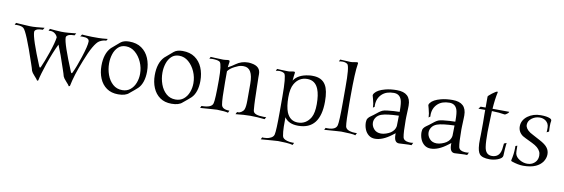

<svg xmlns="http://www.w3.org/2000/svg" viewBox="-105 -1128 5233 1780"><g transform="rotate(10 2511.5 -237.5)"><path d="M249 17Q244 6 217 -23Q193 -49 187 -65Q184 -76 179 -93Q174 -110 166 -132Q71 -416 38 -443Q19 -459 -24 -459Q-31 -459 -36 -459Q-41 -459 -46 -457L-37 -477Q-29 -476 -9.5 -475Q10 -474 40 -472L94 -469Q123 -468 157.5 -471Q192 -474 232 -478L219 -457H209Q188 -457 168 -451Q143 -441 143 -424Q143 -364 245 -118Q251 -107 254 -107Q258 -107 262 -116Q274 -142 288 -178.5Q302 -215 318 -261Q352 -361 358 -410Q352 -429 335 -443Q316 -459 290 -459Q286 -459 282 -459Q278 -459 273 -457L282 -477Q290 -476 303.5 -475Q317 -474 338 -472L391 -469Q421 -468 455.5 -471Q490 -474 530 -478L517 -457H507Q486 -457 466 -451Q440 -440 440 -424Q440 -394 466 -317.5Q492 -241 543 -118Q548 -107 552 -107Q556 -107 560 -116Q588 -174 620 -273Q656 -383 656 -423Q656 -458 595 -458Q588 -458 582 -458Q576 -458 571 -456L585 -477Q591 -476 608.5 -475Q626 -474 655 -473Q666 -472 678 -472Q690 -472 702 -472H742Q770 -472 827 -478L816 -460Q785 -460 752 -441Q728 -426 698.5 -375Q669 -324 635 -236Q577 -91 557 12L547 17Q542 6 515 -23Q491 -49 485 -65Q482 -76 477 -93Q472 -110 464 -132Q442 -199 422.5 -253Q403 -307 386 -347Q366 -307 346 -257.5Q326 -208 306 -150Q289 -99 277 -58.5Q265 -18 259 12Z M1010 11Q945 11 901 -20Q857 -51 834.5 -104.5Q812 -158 812 -223Q812 -340 870 -399Q875 -403 894 -419.5Q913 -436 947 -465Q976 -489 1028 -489Q1098 -489 1144.5 -456.5Q1191 -424 1214.5 -368.5Q1238 -313 1238 -243Q1238 -190 1224 -148Q1210 -106 1184 -81Q1174 -71 1155 -55.5Q1136 -40 1112 -20Q1080 11 1010 11ZM1040 -34Q1085 -34 1116 -59.5Q1147 -85 1162.5 -126Q1178 -167 1178 -211Q1178 -269 1155 -321Q1132 -373 1093 -406.5Q1054 -440 1005 -440Q961 -440 933 -413.5Q905 -387 891.5 -345.5Q878 -304 878 -258Q878 -202 896.5 -150.5Q915 -99 951.5 -66.5Q988 -34 1040 -34Z M1512 11Q1447 11 1403 -20Q1359 -51 1336.5 -104.5Q1314 -158 1314 -223Q1314 -340 1372 -399Q1377 -403 1396 -419.5Q1415 -436 1449 -465Q1478 -489 1530 -489Q1600 -489 1646.5 -456.5Q1693 -424 1716.5 -368.5Q1740 -313 1740 -243Q1740 -190 1726 -148Q1712 -106 1686 -81Q1676 -71 1657 -55.5Q1638 -40 1614 -20Q1582 11 1512 11ZM1542 -34Q1587 -34 1618 -59.5Q1649 -85 1664.5 -126Q1680 -167 1680 -211Q1680 -269 1657 -321Q1634 -373 1595 -406.5Q1556 -440 1507 -440Q1463 -440 1435 -413.5Q1407 -387 1393.5 -345.5Q1380 -304 1380 -258Q1380 -202 1398.5 -150.5Q1417 -99 1453.5 -66.5Q1490 -34 1542 -34Z M1781 3 1790 -17Q1887 -17 1897 -62Q1902 -79 1904.5 -134Q1907 -189 1907 -281Q1907 -427 1886 -449Q1873 -460 1837 -463Q1832 -463 1826.5 -463.5Q1821 -464 1816 -464Q1798 -464 1786 -461L1795 -480Q1803 -479 1832.5 -478Q1862 -477 1912 -475Q1918 -475 1925 -475.5Q1932 -476 1941 -477Q1949 -479 1955 -479Q1961 -479 1963 -479Q1975 -479 1975 -468V-462Q1973 -452 1971.5 -439.5Q1970 -427 1968 -412Q1988 -423 2004.5 -433Q2021 -443 2034 -453Q2084 -489 2146 -489Q2163 -489 2179 -486Q2264 -473 2264 -401Q2264 -385 2264 -366Q2264 -347 2265 -325L2266 -276Q2267 -250 2267.5 -220.5Q2268 -191 2269 -158Q2269 -139 2271 -114Q2273 -89 2275 -62Q2277 -38 2303.5 -28Q2330 -18 2374 -18Q2383 -18 2389 -18Q2395 -18 2399 -19L2388 2Q2352 -2 2318 -4Q2284 -6 2252 -6Q2195 -6 2114 3L2125 -19Q2127 -18 2136 -18Q2150 -18 2167 -29.5Q2184 -41 2190 -57Q2200 -81 2200 -143V-298Q2200 -448 2113 -448Q2109 -448 2103.5 -448Q2098 -448 2093 -447Q2079 -446 2063 -440Q2047 -434 2028 -424Q2006 -413 1991 -400.5Q1976 -388 1967 -375V-275Q1967 -109 1976 -62Q1983 -19 2053 -19L2043 2Q2018 -6 1939 -8Q1931 -8 1891.5 -5Q1852 -2 1781 3Z M2385 192 2395 172Q2399 173 2411 173Q2442 173 2466 163Q2499 151 2505 125Q2514 87 2514 -89V-235Q2514 -422 2494 -447Q2475 -462 2445 -462Q2438 -462 2429.5 -461Q2421 -460 2412 -458L2421 -477Q2432 -476 2457 -475Q2482 -474 2520 -473Q2532 -472 2553 -476Q2564 -478 2570 -479Q2576 -480 2578 -480Q2590 -480 2590 -470Q2590 -469 2589.5 -468Q2589 -467 2589 -465Q2587 -452 2585 -434Q2583 -416 2581 -395Q2621 -457 2722 -469Q2731 -471 2740 -471Q2749 -471 2758 -471Q2845 -471 2881 -410Q2911 -361 2911 -256Q2911 8 2704 8Q2613 8 2575 -49V39Q2575 64 2577.5 85.5Q2580 107 2583 125Q2587 152 2629 164Q2653 171 2679 171H2695L2685 192Q2659 185 2620 182.5Q2581 180 2546 180Q2533 180 2493 183.5Q2453 187 2385 192ZM2696 -21Q2774 -21 2816 -93Q2840 -137 2840 -219Q2840 -307 2819 -359Q2789 -434 2714 -434Q2635 -434 2594 -362Q2569 -319 2569 -236Q2569 -150 2590 -96Q2622 -21 2696 -21Z M2949 3 2959 -17Q2963 -16 2967.5 -16Q2972 -16 2977 -16Q3056 -16 3066 -62Q3070 -78 3072.5 -131.5Q3075 -185 3075 -276V-422Q3076 -609 3055 -634Q3037 -649 3007 -649Q2989 -649 2973 -645L2982 -664Q2994 -663 3019 -662Q3044 -661 3081 -659Q3088 -659 3096 -660Q3104 -661 3114 -663Q3133 -667 3140 -667Q3151 -667 3151 -657Q3151 -654 3150 -652Q3143 -613 3139.5 -536Q3136 -459 3136 -343V-275Q3136 -192 3138 -138.5Q3140 -85 3144 -62Q3150 -35 3189 -25Q3210 -19 3233 -19Q3238 -19 3243 -19Q3248 -19 3253 -20L3242 3Q3229 -2 3195 -4.5Q3161 -7 3108 -8Q3099 -8 3059.5 -5Q3020 -2 2949 3Z M3653 7Q3607 7 3607 -67Q3607 -70 3607 -73.5Q3607 -77 3608 -81Q3601 -77 3594.5 -71.5Q3588 -66 3581 -61Q3497 3 3426 3Q3391 3 3366.5 -16.5Q3342 -36 3329.5 -67Q3317 -98 3317 -133Q3317 -157 3327 -171Q3337 -185 3351 -194Q3365 -203 3376 -212Q3402 -233 3418.5 -245.5Q3435 -258 3451 -265Q3465 -271 3494 -274.5Q3523 -278 3555 -280Q3587 -282 3609 -282V-295Q3609 -365 3599 -394Q3581 -446 3526 -446Q3456 -446 3416 -409Q3372 -368 3372 -302Q3372 -298 3372.5 -294.5Q3373 -291 3373 -289L3357 -277L3358 -282Q3358 -309 3345 -357Q3336 -387 3336 -390Q3336 -399 3345 -411Q3371 -445 3440 -463Q3466 -470 3493.5 -473Q3521 -476 3550 -476Q3681 -476 3681 -354Q3681 -343 3680.5 -326Q3680 -309 3679 -286Q3678 -264 3677.5 -247Q3677 -230 3677 -219Q3677 -100 3686 -56Q3694 -24 3739 -20Q3745 -19 3750.5 -19Q3756 -19 3760 -19Q3776 -19 3783 -22L3771 3Q3761 2 3746 2.5Q3731 3 3712 4Q3672 7 3653 7ZM3473 -54Q3495 -54 3520 -62.5Q3545 -71 3562 -82Q3600 -108 3606 -147Q3607 -164 3607 -189.5Q3607 -215 3608 -246Q3550 -244 3509.5 -239Q3469 -234 3444 -225Q3413 -213 3397.5 -190Q3382 -167 3382 -142Q3382 -109 3406 -81.5Q3430 -54 3473 -54Z M4177 7Q4131 7 4131 -67Q4131 -70 4131 -73.5Q4131 -77 4132 -81Q4125 -77 4118.5 -71.5Q4112 -66 4105 -61Q4021 3 3950 3Q3915 3 3890.5 -16.5Q3866 -36 3853.5 -67Q3841 -98 3841 -133Q3841 -157 3851 -171Q3861 -185 3875 -194Q3889 -203 3900 -212Q3926 -233 3942.5 -245.5Q3959 -258 3975 -265Q3989 -271 4018 -274.5Q4047 -278 4079 -280Q4111 -282 4133 -282V-295Q4133 -365 4123 -394Q4105 -446 4050 -446Q3980 -446 3940 -409Q3896 -368 3896 -302Q3896 -298 3896.5 -294.5Q3897 -291 3897 -289L3881 -277L3882 -282Q3882 -309 3869 -357Q3860 -387 3860 -390Q3860 -399 3869 -411Q3895 -445 3964 -463Q3990 -470 4017.5 -473Q4045 -476 4074 -476Q4205 -476 4205 -354Q4205 -343 4204.5 -326Q4204 -309 4203 -286Q4202 -264 4201.5 -247Q4201 -230 4201 -219Q4201 -100 4210 -56Q4218 -24 4263 -20Q4269 -19 4274.5 -19Q4280 -19 4284 -19Q4300 -19 4307 -22L4295 3Q4285 2 4270 2.5Q4255 3 4236 4Q4196 7 4177 7ZM3997 -54Q4019 -54 4044 -62.5Q4069 -71 4086 -82Q4124 -108 4130 -147Q4131 -164 4131 -189.5Q4131 -215 4132 -246Q4074 -244 4033.5 -239Q3993 -234 3968 -225Q3937 -213 3921.5 -190Q3906 -167 3906 -142Q3906 -109 3930 -81.5Q3954 -54 3997 -54Z M4506 6Q4434 6 4410 -24Q4390 -50 4387 -109Q4386 -114 4386 -122.5Q4386 -131 4386 -143Q4386 -154 4386 -168.5Q4386 -183 4387 -201Q4387 -212 4387.5 -240.5Q4388 -269 4388 -317Q4388 -334 4387.5 -353.5Q4387 -373 4387 -395V-438H4323L4340 -460H4387V-563Q4387 -570 4422 -597Q4457 -624 4469 -624Q4473 -624 4473 -620V-618Q4458 -551 4452 -460L4608 -459Q4610 -459 4610 -458Q4610 -453 4594 -439Q4577 -425 4567 -428Q4546 -432 4517 -434.5Q4488 -437 4450 -438L4449 -405Q4448 -357 4446 -315.5Q4444 -274 4444 -239Q4444 -194 4445.5 -159.5Q4447 -125 4451 -100Q4462 -28 4521 -28Q4551 -28 4571 -42Q4598 -60 4606 -106Q4609 -128 4612 -161L4636 -171Q4635 -167 4633.5 -153Q4632 -139 4630 -113L4627 -50Q4626 -25 4582 -8Q4563 -1 4544 2.5Q4525 6 4506 6Z M4822 11Q4776 11 4714 -10Q4706 -13 4706 -18V-20Q4721 -82 4721 -140V-157L4738 -163Q4738 -97 4741 -88Q4749 -56 4784 -35Q4819 -14 4857 -14Q4882 -14 4901 -23Q4954 -50 4954 -108Q4954 -131 4945 -147Q4928 -183 4868 -212Q4825 -232 4802 -244Q4779 -256 4774 -259Q4729 -291 4729 -344Q4729 -401 4781 -441Q4833 -479 4903 -479Q4961 -479 4990 -466Q5007 -459 5007 -446V-443Q5003 -426 5003 -393Q5003 -383 5003.5 -370Q5004 -357 5005 -343L4983 -332Q4985 -338 4985 -356V-379Q4984 -417 4953 -440Q4929 -456 4899 -456Q4858 -456 4825 -432Q4790 -406 4790 -369Q4790 -333 4836 -302Q4841 -299 4864 -286.5Q4887 -274 4930 -251Q4988 -221 5008 -192Q5027 -166 5027 -132Q5027 -96 5004 -61Q4980 -28 4940 -10Q4894 11 4822 11Z"/></g></svg>

Font: Gideon Roman
Style: Regular
Weight: 400
Designer: Robert E. Leuschke
Foundry: Robert E. Leuschke
Version: Version 2.010